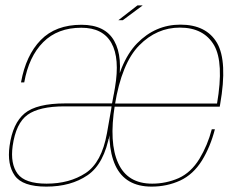

<svg xmlns="http://www.w3.org/2000/svg" viewBox="-20 -689 900 713"><path d="M384 -173 418.5 -369Q438 -477 404.2 -537Q370.5 -597 282.5 -597Q186.5 -597 131.2 -540.2Q76 -483.5 58 -383H70Q87 -479 140.5 -532.5Q194 -586 282 -586Q362 -586 393.8 -529.2Q425.5 -472.5 407 -364L376 -187.5L374 -175ZM152 4Q243.5 4 305.5 -38.5Q367.5 -81 387.5 -193.5H377Q357.5 -85.5 297.8 -46.2Q238 -7 153 -7Q72.5 -7 45.2 -44Q18 -81 27 -147Q39 -231.5 82.5 -262.8Q126 -294 219.5 -294Q291.5 -294 399 -294L400.5 -305Q298.5 -305 223 -305Q116 -305 71.5 -268Q27 -231 15.5 -147Q6 -78 34.8 -37Q63.5 4 152 4ZM543 4 545 -7Q453.5 -7 419 -83Q384 -158.5 406.5 -299Q431.5 -454 497 -520.5Q562 -586.5 648 -586.5Q736.5 -586.5 775 -521Q812 -456.5 786 -304.5H402.5L400.5 -293H796Q797 -298 797.5 -301.5Q825.5 -461 786 -529.5Q746 -597.5 650 -597.5Q557 -597.5 489 -528Q421 -458.5 395 -299Q372 -153.5 408.5 -74.5Q445 4 543 4ZM545 -7 543 4Q600 4 649 -18.5Q697.5 -41 730 -93Q761.5 -144.5 778 -209H766.5Q751 -149.5 720.5 -99Q689.5 -48.5 643.5 -27.5Q596.5 -7 545 -7ZM419.5 -614H436L510 -669H490.5Z"/></svg>

Font: Anybody Thin Thin
Style: Italic
Weight: 250
Italic angle: -10°
Version: Version 1.113;gftools[0.9.25]